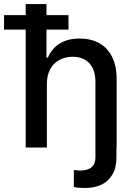

<svg xmlns="http://www.w3.org/2000/svg" viewBox="-63 -727 657 946"><path d="M294.9 -447.3Q257.8 -447.3 229.2 -431.6Q200.7 -416 184.3 -386Q168 -356 168 -314.5V0H63.5V-581.1H-43V-652.3H63.5V-707H166V-652.3H274.4V-581.1H166V-443.4H172.9Q214.4 -537.1 330.1 -537.1Q385.3 -537.1 426 -514.4Q466.8 -491.7 489.3 -446.8Q511.7 -401.9 511.7 -336.9V0H510.7V48.8Q510.7 99.1 490.7 133.1Q470.7 167 436.3 183.1Q401.9 199.2 357.4 199.2Q319.3 199.2 300.8 194.3V110.4Q307.6 111.3 315.9 112.3Q324.2 113.3 330.1 113.3Q407.2 113.3 407.2 48.8V-324.2Q407.2 -382.8 377.4 -415Q347.7 -447.3 294.9 -447.3Z"/></svg>

Font: Pretendard Std Medium
Style: Regular
Weight: 500
Designer: Base glyphs from Inter by Rasmus Andersson; Hangeul glyphs from Noto Sans CJK(Source Han Sans) by Jang Soo-young and Kan
Foundry: Kil Hyung-jin
Version: Version 1.309